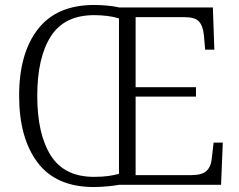

<svg xmlns="http://www.w3.org/2000/svg" viewBox="-20 -744 964 773"><path d="M358 9Q206 9 131.5 -89.5Q57 -188 57 -359Q57 -529 132.5 -626.5Q208 -724 359 -724Q383 -724 411 -721.5Q439 -719 460 -714H837L843 -544H806L801 -602Q797 -640 781 -657.5Q765 -675 722 -675H526V-393H769V-355H526V-39H751Q793 -39 811.5 -56Q830 -73 833 -109L840 -170H877L870 0H460Q438 4 409.5 6.5Q381 9 358 9ZM358 -32Q393 -32 416.5 -35.5Q440 -39 459 -44V-670Q416 -683 359 -683Q239 -683 184.5 -597.5Q130 -512 130 -358Q130 -204 184.5 -118Q239 -32 358 -32Z"/></svg>

Font: Noto Serif Sinhala Light
Style: Regular
Weight: 300
Designer: Jelle Bosma - Monotype Design Team
Foundry: Monotype Imaging Inc.
Version: Version 2.007; ttfautohint (v1.8.4.7-5d5b)